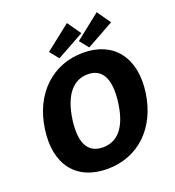

<svg xmlns="http://www.w3.org/2000/svg" viewBox="-165 -1073 1106 1213"><g transform="rotate(-20 387.5 -467.0)"><path d="M423 -944 254 -811 303 -751 487 -853ZM623 -944 455 -811 503 -751 687 -853ZM350 10C556 10 708 -133 740 -360C772 -589 658 -733 454 -733C248 -733 94 -588 63 -360C31 -132 142 10 350 10ZM370 -128C279 -128 225 -191 247 -357C271 -527 344 -595 435 -595C526 -595 578 -527 555 -357C532 -191 461 -128 370 -128Z"/></g></svg>

Font: United Sans ExtraBold
Style: Italic
Weight: 800
Italic angle: -8°
Designer: Pablo Impallari, Rodrigo Fuenzalida (Modified by Dan O. Williams)
Version: Version 1.000;PS 001.000;hotconv 1.0.88;makeotf.lib2.5.64775